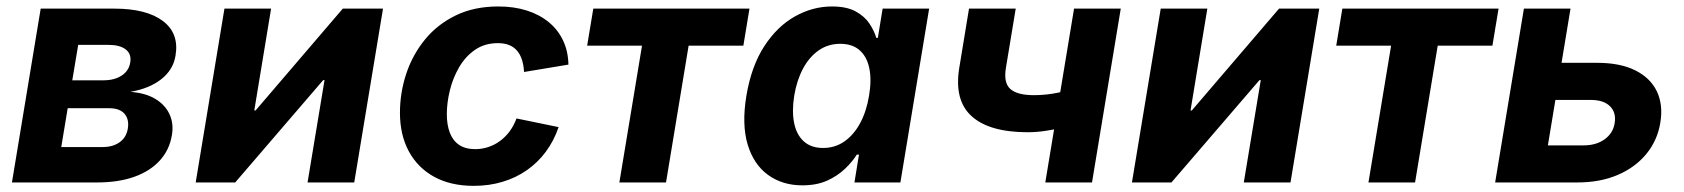

<svg xmlns="http://www.w3.org/2000/svg" viewBox="-20 -573 5288 603"><path d="M17.5 0 107.8 -545.9H339.1Q439.8 -545.9 491.5 -507.1Q543.2 -468.2 531.2 -398.1Q524.2 -354.2 486.9 -324.6Q449.7 -295 389.3 -284.5Q436.7 -281.1 467.8 -262.4Q498.9 -243.6 512.4 -214.2Q526 -184.8 519.9 -148.8Q512.3 -102.4 482 -69Q451.6 -35.5 401.7 -17.7Q351.8 0 284.8 0ZM172.4 -111.2H303.2Q334.1 -111.2 355.3 -126Q376.5 -140.9 381.3 -168.3Q386.3 -197.8 371.2 -215.5Q356.1 -233.1 323.2 -233.1H192.6ZM207 -320.8H305.2Q339.6 -320.8 362.2 -335.7Q384.9 -350.6 389.1 -377.2Q393.4 -403.4 374.9 -417.8Q356.3 -432.1 320.4 -432.1H225.6Z M1092.5 0H945.9L999.2 -321.3H994.9L718.7 0H594.6L684.9 -545.9H831.4L778.6 -226H782.6L1056.6 -545.9H1182.9Z M1467.8 10.7Q1395.3 10.7 1343.4 -17.8Q1291.6 -46.4 1263.8 -98Q1236.1 -149.6 1236.1 -218.8Q1236.1 -281.9 1255.9 -341.6Q1275.8 -401.3 1314.8 -449Q1353.8 -496.7 1411.6 -524.7Q1469.3 -552.7 1545 -552.7Q1594.2 -552.7 1634.3 -540Q1674.4 -527.3 1703.4 -503.4Q1732.5 -479.6 1748.4 -445.8Q1764.4 -412.1 1765.2 -370.1L1625.8 -346.9Q1624.7 -368.1 1619.4 -384.8Q1614.2 -401.5 1604.3 -413.3Q1594.4 -425.1 1579.4 -431.3Q1564.4 -437.5 1543.6 -437.5Q1502.2 -437.5 1471.9 -416.5Q1441.6 -395.6 1421.9 -361.8Q1402.3 -327.9 1392.8 -289.1Q1383.3 -250.2 1383.3 -214.2Q1383.3 -181.6 1392.5 -156.7Q1401.8 -131.8 1421.6 -118.2Q1441.4 -104.6 1472.4 -104.6Q1494.1 -104.6 1514.1 -111.4Q1534.1 -118.1 1551 -130.7Q1567.9 -143.3 1581.1 -161.2Q1594.2 -179.1 1602.1 -201L1734.4 -173.8Q1719.6 -130.8 1694.5 -96.8Q1669.3 -62.8 1635.1 -38.8Q1600.9 -14.8 1558.7 -2.1Q1516.5 10.7 1467.8 10.7Z M1925.2 0 1996.3 -429.5H1824L1843.3 -545.9H2333.8L2314.6 -429.5H2142.7L2071.7 0Z M2500 9.1Q2437.4 9.1 2392.4 -23.5Q2347.3 -56 2328.2 -118.8Q2309.2 -181.6 2324.1 -272.2Q2339.8 -365.7 2380.4 -428Q2420.9 -490.2 2476.7 -521.5Q2532.4 -552.7 2592.9 -552.7Q2639 -552.7 2667.2 -537.2Q2695.4 -521.8 2710.6 -498.9Q2725.8 -476 2732.1 -454H2737L2752 -545.9H2898.1L2807.8 0H2663.5L2677.7 -87.4H2670.9Q2656.9 -64.9 2633.7 -42.8Q2610.6 -20.6 2577.7 -5.7Q2544.7 9.1 2500 9.1ZM2565.1 -108.3Q2602.7 -108.3 2632.2 -129Q2661.7 -149.7 2681.6 -186.6Q2701.4 -223.5 2709.4 -272.7Q2717.8 -322.4 2710.1 -358.9Q2702.5 -395.4 2679.6 -415.4Q2656.7 -435.4 2619 -435.4Q2580.5 -435.4 2550.8 -414.5Q2521.1 -393.6 2501.7 -357Q2482.3 -320.4 2474.4 -272.7Q2466.7 -224.8 2473.9 -187.5Q2481.2 -150.3 2504.1 -129.3Q2527 -108.3 2565.1 -108.3Z M3208.1 -157.7Q3087 -157.7 3031.4 -208.2Q2975.8 -258.6 2992.9 -361.1L3023.3 -545.9H3170L3139.4 -361.1Q3131.2 -313.2 3152.9 -293.7Q3174.5 -274.1 3227.3 -274.1Q3265.6 -274.1 3303.3 -282Q3341 -289.9 3385.3 -304.3L3366.1 -187.9Q3347.1 -180.3 3320.1 -173.3Q3293.1 -166.2 3263.8 -162Q3234.5 -157.7 3208.1 -157.7ZM3262.9 0 3353.2 -545.9H3499.9L3409.6 0Z M4033 0H3886.3L3939.6 -321.3H3935.4L3659.1 0H3535L3625.4 -545.9H3771.8L3719 -226H3723L3997 -545.9H4123.3Z M4277.8 0 4348.9 -429.5H4176.6L4195.8 -545.9H4686.4L4667.1 -429.5H4495.3L4424.2 0Z M4833.3 -375.7H4996.1Q5068.4 -375.7 5115.8 -352Q5163.2 -328.4 5183.5 -286.2Q5203.8 -243.9 5194.4 -187.3Q5185.3 -132 5150.7 -89.7Q5116 -47.4 5060.8 -23.7Q5005.7 0 4933.8 0H4675.7L4766 -545.9H4912.4L4841.3 -116.4H4953Q4993.1 -116.4 5019.5 -135.5Q5046 -154.7 5051 -186Q5056.5 -219.3 5036.5 -239.2Q5016.5 -259.1 4976.6 -259.1H4813.6Z"/></svg>

Font: Inter Variable
Style: Italic
Weight: 400
Italic angle: -9.39999°
Designer: Rasmus Andersson
Foundry: rsms
Version: Version 4.001;git-9221beed3